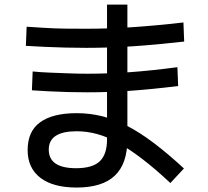

<svg xmlns="http://www.w3.org/2000/svg" viewBox="-20 -826 920 849"><path d="M102.2 -162.2Q102.2 -245.6 157.8 -285.6Q213.3 -325.6 318.9 -325.6Q376.7 -325.6 431.1 -312.2Q485.6 -298.9 542.2 -269.4Q598.9 -240 660.6 -193.3Q722.2 -146.7 793.3 -81.1L733.3 -16.7Q665.6 -80 608.9 -123.3Q552.2 -166.7 503.3 -193.9Q454.4 -221.1 409.4 -233.3Q364.4 -245.6 318.9 -245.6Q195.6 -245.6 195.6 -164.4Q195.6 -82.2 316.7 -82.2Q388.9 -82.2 421.1 -112.8Q453.3 -143.3 453.3 -210V-805.6H543.3V-210Q543.3 -102.2 487.8 -49.4Q432.2 3.3 318.9 3.3Q214.4 3.3 158.3 -40Q102.2 -83.3 102.2 -162.2ZM94.4 -623.3 97.8 -707.8Q133.3 -705.6 177.8 -702.8Q222.2 -700 269.4 -699.4Q316.7 -698.9 361.1 -698.9Q460 -698.9 562.2 -705.6Q664.4 -712.2 791.1 -726.7L794.4 -642.2Q666.7 -627.8 563.9 -621.1Q461.1 -614.4 361.1 -614.4Q316.7 -614.4 268.3 -615.6Q220 -616.7 175.6 -618.9Q131.1 -621.1 94.4 -623.3ZM121.1 -426.7 124.4 -510Q156.7 -506.7 197.8 -505Q238.9 -503.3 282.8 -501.7Q326.7 -500 366.7 -500Q457.8 -500 552.2 -506.7Q646.7 -513.3 764.4 -528.9L767.8 -445.6Q650 -431.1 554.4 -424.4Q458.9 -417.8 366.7 -417.8Q326.7 -417.8 282.2 -418.9Q237.8 -420 196.7 -422.2Q155.6 -424.4 121.1 -426.7Z"/></svg>

Font: Paperlogy 5 Medium
Style: Regular
Weight: 500
Designer: redesigned by Lee Juim, glyphs from Gmarket Sans & Montserrat
Foundry: PT&
Version: Version 1.001